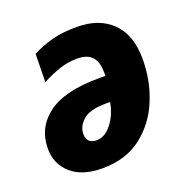

<svg xmlns="http://www.w3.org/2000/svg" viewBox="-107 -660 755 771"><g transform="rotate(-20 271.0 -274.5)"><path d="M204 10Q304 10 371 -41.5Q438 -93 471.5 -174.5Q505 -256 505 -348Q505 -451 450 -505Q395 -559 300 -559Q237 -559 193 -547Q149 -535 108 -514L106 -394Q149 -416 184 -427.5Q219 -439 259 -439Q341 -439 341 -352Q341 -348 341.5 -344Q342 -340 341 -335H314Q166 -335 95 -281.5Q24 -228 24 -139Q24 -73 71 -31.5Q118 10 204 10ZM221 -104Q178 -104 178 -146Q178 -178 207 -204Q236 -230 306 -230H323Q314 -178 285 -141Q256 -104 221 -104Z"/></g></svg>

Font: Noto Sans Display Extra
Style: Italic
Weight: 800
Italic angle: -12°
Designer: Monotype Design Team
Foundry: Monotype Imaging Inc.
Version: Version 1.900